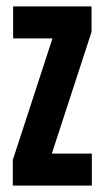

<svg xmlns="http://www.w3.org/2000/svg" viewBox="-20 -580 327 600"><path d="M20 0V-80L144 -460H21V-560H266V-480L142 -100H267V0Z"/></svg>

Font: Tektur Condensed Medium
Style: Regular
Weight: 500
Width: 3
Designer: Adam Jagosz
Foundry: Adam Jagosz
Version: Version 1.005;gftools[0.9.30]